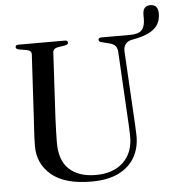

<svg xmlns="http://www.w3.org/2000/svg" viewBox="-57 -894 887 961"><g transform="rotate(-5 386.0 -413.0)"><path d="M571.5 -296 553.5 -621Q552.5 -639.5 543.2 -650.5Q534 -661.5 513 -666.5L475.5 -676Q460.5 -679.5 460.5 -689Q460.5 -700 475.5 -700H619.5Q662.5 -700 679 -718Q695.5 -736 695.5 -773.5V-795Q695.5 -839.5 733.5 -839.5Q772.5 -839.5 772.5 -794.5Q772.5 -747.5 742.5 -720.2Q712.5 -693 654.5 -680.5L625 -674.5Q605 -670.5 594.2 -655.8Q583.5 -641 585 -619.5L603 -299.5Q604.5 -273 606 -247.2Q607.5 -221.5 608 -195Q609 -136 583 -88.5Q557 -41 502.5 -13.2Q448 14.5 363.5 14.5Q230 14.5 163 -42.2Q96 -99 97 -188.5Q97 -203.5 98 -227Q99 -250.5 100.5 -274.2Q102 -298 103 -314.5L121.5 -646.5Q122.5 -665.5 95.5 -670L59.5 -676Q44 -679 44 -689Q44 -700 59.5 -700H292Q307 -700 307 -689Q307 -679.5 292 -676L254.5 -670Q230.5 -665.5 229.5 -646L211.5 -316.5Q209.5 -280 209 -249.2Q208.5 -218.5 208 -196.5Q207 -106 254.8 -61.2Q302.5 -16.5 388.5 -16.5Q476.5 -16.5 526.8 -64.5Q577 -112.5 576 -195Q575.5 -226.5 574.2 -251Q573 -275.5 571.5 -296Z"/></g></svg>

Font: Fraunces 72pt S000
Style: Regular
Weight: 400
Version: Version 1.000; ttfautohint (v1.8.3)